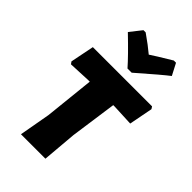

<svg xmlns="http://www.w3.org/2000/svg" viewBox="-272 -1013 1105 1105"><g transform="rotate(45 280.0 -461.0)"><path d="M471 -922 508 -851Q468 -821 331 -701H297Q250 -755 150 -851L206 -922H224Q287 -878 327 -844Q353 -862 453 -922ZM551 -647 560 -633 532 -488 401 -494H388L348 -210L330 0H131L165 -190L197 -494H184L50 -488L40 -502L69 -647Z"/></g></svg>

Font: Alegreya Sans Black
Style: Italic
Weight: 900
Italic angle: -7°
Designer: Juan Pablo del Peral
Foundry: Huerta Tipografica
Version: Version 2.007